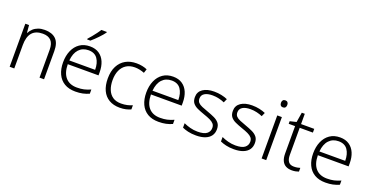

<svg xmlns="http://www.w3.org/2000/svg" viewBox="-31 -1493 4300 2230"><g transform="rotate(20 2119.5 -378.0)"><path d="M88 0V-532H134L142 -440H146Q161 -470 186 -493Q211 -516 246 -529Q281 -542 326 -542Q417 -542 465 -495.5Q513 -449 513 -348V0H457V-344Q457 -421 422 -457Q387 -493 320 -493Q232 -493 188.5 -442Q145 -391 145 -290V0Z M901 10Q821 10 765.5 -23Q710 -56 681.5 -117.5Q653 -179 653 -262Q653 -343 680.5 -406.5Q708 -470 760 -506Q812 -542 886 -542Q954 -542 1000 -510.5Q1046 -479 1069 -424Q1092 -369 1092 -298V-259H712Q713 -153 762 -96.5Q811 -40 903 -40Q952 -40 989 -48.5Q1026 -57 1070 -76V-24Q1031 -7 991.5 1.5Q952 10 901 10ZM714 -306H1033Q1033 -390 997 -442Q961 -494 885 -494Q812 -494 767 -445.5Q722 -397 714 -306ZM1010 -758Q999 -742 982 -722.5Q965 -703 945 -682Q925 -661 904.5 -641.5Q884 -622 865 -606H825V-615Q844 -635 866 -662Q888 -689 909 -717Q930 -745 942 -766H1010Z M1449 10Q1372 10 1317 -22.5Q1262 -55 1233.5 -116Q1205 -177 1205 -263Q1205 -353 1237.5 -415.5Q1270 -478 1327 -510Q1384 -542 1461 -542Q1499 -542 1533 -535Q1567 -528 1593 -516L1577 -467Q1550 -478 1519 -484.5Q1488 -491 1460 -491Q1397 -491 1353.5 -463.5Q1310 -436 1287 -385Q1264 -334 1264 -264Q1264 -198 1284 -147.5Q1304 -97 1344.5 -69Q1385 -41 1449 -41Q1489 -41 1523.5 -49Q1558 -57 1586 -69V-18Q1560 -6 1526.5 2Q1493 10 1449 10Z M1929 10Q1849 10 1793.5 -23Q1738 -56 1709.5 -117.5Q1681 -179 1681 -262Q1681 -343 1708.5 -406.5Q1736 -470 1788 -506Q1840 -542 1914 -542Q1982 -542 2028 -510.5Q2074 -479 2097 -424Q2120 -369 2120 -298V-259H1740Q1741 -153 1790 -96.5Q1839 -40 1931 -40Q1980 -40 2017 -48.5Q2054 -57 2098 -76V-24Q2059 -7 2019.5 1.5Q1980 10 1929 10ZM1742 -306H2061Q2061 -390 2025 -442Q1989 -494 1913 -494Q1840 -494 1795 -445.5Q1750 -397 1742 -306Z M2393 10Q2337 10 2294.5 0Q2252 -10 2222 -24V-79Q2258 -62 2302.5 -50Q2347 -38 2394 -38Q2473 -38 2508 -65Q2543 -92 2543 -137Q2543 -167 2526.5 -186.5Q2510 -206 2477.5 -221.5Q2445 -237 2397 -253Q2348 -270 2310 -287.5Q2272 -305 2251 -332Q2230 -359 2230 -406Q2230 -471 2282 -506.5Q2334 -542 2421 -542Q2469 -542 2511 -533Q2553 -524 2587 -509L2566 -462Q2535 -476 2496.5 -485Q2458 -494 2418 -494Q2355 -494 2320 -472Q2285 -450 2285 -408Q2285 -377 2302 -358.5Q2319 -340 2351.5 -326.5Q2384 -313 2429 -297Q2477 -280 2515.5 -262Q2554 -244 2576.5 -216Q2599 -188 2599 -141Q2599 -93 2575 -59.5Q2551 -26 2505 -8Q2459 10 2393 10Z M2862 10Q2806 10 2763.5 0Q2721 -10 2691 -24V-79Q2727 -62 2771.5 -50Q2816 -38 2863 -38Q2942 -38 2977 -65Q3012 -92 3012 -137Q3012 -167 2995.5 -186.5Q2979 -206 2946.5 -221.5Q2914 -237 2866 -253Q2817 -270 2779 -287.5Q2741 -305 2720 -332Q2699 -359 2699 -406Q2699 -471 2751 -506.5Q2803 -542 2890 -542Q2938 -542 2980 -533Q3022 -524 3056 -509L3035 -462Q3004 -476 2965.5 -485Q2927 -494 2887 -494Q2824 -494 2789 -472Q2754 -450 2754 -408Q2754 -377 2771 -358.5Q2788 -340 2820.5 -326.5Q2853 -313 2898 -297Q2946 -280 2984.5 -262Q3023 -244 3045.5 -216Q3068 -188 3068 -141Q3068 -93 3044 -59.5Q3020 -26 2974 -8Q2928 10 2862 10Z M3202 0V-532H3259V0ZM3231 -642Q3212 -642 3202 -653.5Q3192 -665 3192 -686Q3192 -706 3202 -717.5Q3212 -729 3231 -729Q3250 -729 3260 -717.5Q3270 -706 3270 -686Q3270 -665 3260 -653.5Q3250 -642 3231 -642Z M3578 10Q3534 10 3503 -6.5Q3472 -23 3455.5 -58Q3439 -93 3439 -148V-486H3360V-518L3439 -537L3459 -659H3496V-532H3659V-486H3496V-151Q3496 -96 3517.5 -67.5Q3539 -39 3585 -39Q3608 -39 3628 -42.5Q3648 -46 3662 -51V-5Q3647 1 3625 5.5Q3603 10 3578 10Z M3992 10Q3912 10 3856.5 -23Q3801 -56 3772.5 -117.5Q3744 -179 3744 -262Q3744 -343 3771.5 -406.5Q3799 -470 3851 -506Q3903 -542 3977 -542Q4045 -542 4091 -510.5Q4137 -479 4160 -424Q4183 -369 4183 -298V-259H3803Q3804 -153 3853 -96.5Q3902 -40 3994 -40Q4043 -40 4080 -48.5Q4117 -57 4161 -76V-24Q4122 -7 4082.5 1.5Q4043 10 3992 10ZM3805 -306H4124Q4124 -390 4088 -442Q4052 -494 3976 -494Q3903 -494 3858 -445.5Q3813 -397 3805 -306Z"/></g></svg>

Font: Noto Sans Symbols Light
Style: Regular
Weight: 300
Version: Version 2.002